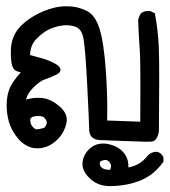

<svg xmlns="http://www.w3.org/2000/svg" viewBox="-20 -287 550 623"><path d="M247.6 245.1Q247.6 241.7 248 237.8Q252 210.9 274.4 192.4Q291.5 178.7 314 178.7Q321.8 178.7 330.1 180.2Q362.3 186.5 380.9 208Q396.5 225.6 396.5 252Q396.5 253.9 396.5 256.3Q420.4 251.5 435.1 241.2Q447.3 232.9 460 217.3Q471.7 205.6 487.8 205.6Q491.2 205.6 492.2 206.1Q503.9 210.4 509.8 222.2L510.3 223.1V237.8Q497.1 256.3 480.5 271Q446.8 300.8 392.1 311.5Q363.8 316.9 334 316.9Q294.9 315.9 269.5 290Q247.6 268.6 247.6 245.1ZM336.9 264.2Q340.3 257.8 340.3 252Q340.3 244.1 333.5 237.3Q328.1 231.9 321.3 231.9Q318.4 231.9 315.9 232.9Q308.6 234.4 306.2 236.8Q303.7 239.3 303.7 242.7Q303.7 252 311 257.8Q318.4 263.7 336.9 264.2ZM1.5 54.7Q1.5 22 12.2 -2.4Q21 -22.5 47.4 -52.2Q31.7 -55.7 26.9 -61Q18.6 -68.8 16.6 -88.9Q15.1 -103.5 15.1 -113.8Q15.1 -124 15.6 -131.3Q17.1 -150.9 24.4 -168.5Q31.7 -186.5 47.4 -202.6Q76.7 -231.9 121.1 -250.5Q159.2 -266.6 193.8 -266.6Q212.9 -266.6 224.6 -264.2Q245.6 -259.8 262.7 -251Q289.6 -237.3 303.2 -192.9Q316.9 -148.4 323.2 -60.5Q328.1 6.3 328.1 70.3Q328.1 87.4 327.6 104L435.1 107.9Q435.5 43 435.5 9.3Q435.5 -24.4 435.3 -61.8Q435.1 -99.1 433.6 -122.6Q430.2 -171.4 428.2 -222.2Q430.7 -233.4 437.5 -244.1Q447.3 -251.5 461.4 -251.5Q463.4 -251.5 466.3 -251.5L482.4 -244.1Q492.7 -189.9 495.1 -136.7Q496.6 -106.9 496.6 -33.4Q496.6 40 495.6 138.7V139.6Q489.7 170.9 471.7 172.4Q467.3 172.9 453.4 172.9Q439.5 172.9 387.2 170.7Q335 168.5 305.2 167.5Q278.8 166.5 272 147.9Q269.5 142.1 269.5 134.8Q269 108.4 263.2 -7.1Q257.3 -122.6 251.5 -158.2Q246.1 -191.4 227.5 -199.2Q212.4 -205.1 195.8 -205.1Q176.3 -205.1 154.3 -197.8Q147 -195.3 140.6 -192.4Q120.1 -183.1 98.6 -161.1Q78.6 -141.6 77.6 -108.4Q98.1 -103 119.4 -96.9Q140.6 -90.8 162.1 -78.6Q176.3 -69.8 176.3 -60.5Q176.3 -51.8 164.1 -45.4Q143.6 -35.2 125.5 -29.3Q109.4 -24.4 86.9 -1.5Q68.8 17.1 64.5 36.1Q84 30.3 102.5 30.3Q108.9 30.3 115.2 30.8Q145 33.7 172.9 58.1Q196.8 78.1 196.8 102.1Q196.8 107.4 195.3 113.8Q188.5 142.1 170.9 161.1Q147.5 186 121.1 191.9Q111.3 194.3 103.5 194.3Q94.2 194.3 89.8 193.6Q85.4 192.9 80.6 191.4Q75.7 189.9 70.8 187.7Q65.9 185.5 61.5 182.6Q49.3 175.3 39.1 163.1Q17.6 138.2 8.8 107.9Q1.5 81.1 1.5 54.7ZM123 127.9Q131.8 119.1 131.8 110.4Q131.8 104.5 125.5 96.7Q120.1 89.4 105 89.4Q86.9 89.4 80.6 95.7Q78.1 98.1 78.1 102.5Q78.1 116.7 87.4 126Q94.2 132.8 99.1 132.8Q105.5 132.8 123 127.9Z"/></svg>

Font: Bakudai
Style: Medium
Weight: 500
Version: Version 1.48